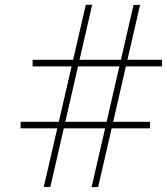

<svg xmlns="http://www.w3.org/2000/svg" viewBox="-20 -775 696 801"><path d="M362 6 537 -754 564.5 -755 389.5 5ZM66 -239.5V-267H606V-239.5ZM162.5 5 338 -755H364.5L190 5ZM116 -498V-525.5H656V-498Z"/></svg>

Font: Bodoni Moda 9pt
Style: Bold Italic
Weight: 700
Italic angle: -13°
Designer: Owen Earl
Foundry: indestructible type
Version: Version 2.004